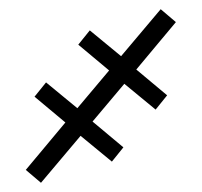

<svg xmlns="http://www.w3.org/2000/svg" viewBox="-20 -229 438 417"><path d="M36 140 69 168 155 66 223 122 248 91 181 35 250 -47 318 9 343 -22 276 -78 362 -181 329 -209 243 -107 175 -163 150 -132 217 -76 148 6 80 -50 55 -19 122 37Z"/></svg>

Font: Old Standard
Style: Regular
Weight: 400
Designer: Alexey Kryukov <alexios@thessalonica.org.ru>
Version: Version 2.0